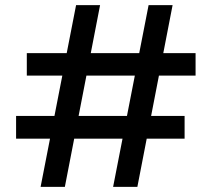

<svg xmlns="http://www.w3.org/2000/svg" viewBox="-20 -732 832 752"><path d="M423 0 562 -712H656L518 0ZM139 0 278 -712H372L234 0ZM43 -189V-278H703V-189ZM85 -436V-524H746V-436Z"/></svg>

Font: DM Sans 9pt Medium
Style: Regular
Weight: 500
Version: Version 4.004;gftools[0.9.30]